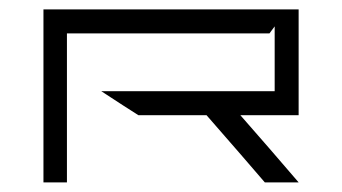

<svg xmlns="http://www.w3.org/2000/svg" viewBox="-20 -379 710 399"><path d="M600.6 0Q577.1 0 530.3 0Q490.2 -46.9 409.2 -139.6Q362.3 -139.6 267.6 -139.6Q241.2 -156.2 190.4 -189.5Q310.5 -189.5 550.8 -189.5Q550.8 -234.4 550.8 -324.2Q546.9 -319.3 540 -309.6Q399.4 -309.6 119.1 -309.6Q119.1 -206.1 119.1 0Q103.5 0 70.3 0Q70.3 -120.1 70.3 -359.4Q82 -359.4 105.5 -359.4Q110.4 -359.4 119.1 -359.4Q263.7 -359.4 550.8 -359.4Q559.6 -359.4 578.1 -359.4Q585.9 -359.4 600.6 -359.4Q600.6 -286.1 600.6 -139.6Q585.9 -139.6 556.6 -139.6Q554.7 -139.6 550.8 -139.6Q526.4 -139.6 479.5 -139.6Q509.8 -104.5 540 -70.3Q570.3 -35.2 600.6 0Z"/></svg>

Font: Tsing
Style: Bold
Weight: 400
Designer: iepn
Foundry: Jiangxue academy
Version: Version 1.0